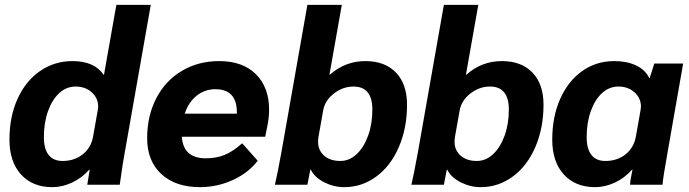

<svg xmlns="http://www.w3.org/2000/svg" viewBox="-20 -762 2842 792"><path d="M19 -186Q19 -280 52 -353.5Q85 -427 144.5 -468.5Q204 -510 279 -510Q369 -510 407 -454H409L460 -742H602L495 -135L486 -83Q475 -10 474 0H340L350 -62H348Q318 -28 277.5 -9Q237 10 196 10Q114 10 66.5 -42.5Q19 -95 19 -186ZM364 -199 383 -306Q385 -318 385 -322Q385 -357 358.5 -381Q332 -405 292 -405Q254 -405 224.5 -378Q195 -351 178 -303.5Q161 -256 161 -196Q161 -148 180.5 -123Q200 -98 238 -98Q287 -98 321.5 -125.5Q356 -153 364 -199Z M1090 -310Q1090 -277 1083 -243L1074 -198H730Q736 -109 829 -109Q872 -109 906.5 -123Q941 -137 979 -171L1043 -99Q1005 -49 940.5 -19.5Q876 10 805 10Q704 10 645.5 -44Q587 -98 587 -192Q587 -284 624.5 -356.5Q662 -429 730 -469.5Q798 -510 884 -510Q981 -510 1035.5 -456Q1090 -402 1090 -310ZM957 -299Q957 -394 868 -394Q825 -394 791.5 -367.5Q758 -341 742 -293H957Z M1262 -62H1260Q1249 -4 1248 0H1114Q1124 -42 1141 -135L1248 -742H1390L1339 -454H1341Q1404 -510 1487 -510Q1568 -510 1613.5 -462.5Q1659 -415 1659 -330Q1659 -234 1625.5 -156Q1592 -78 1532.5 -34Q1473 10 1400 10Q1357 10 1317.5 -10Q1278 -30 1262 -62ZM1516 -310Q1516 -405 1438 -405Q1394 -405 1357 -376Q1320 -347 1313 -306L1294 -199Q1292 -185 1292 -178Q1292 -142 1317 -120Q1342 -98 1384 -98Q1421 -98 1451 -126Q1481 -154 1498.5 -202.5Q1516 -251 1516 -310Z M1825 -62H1823Q1812 -4 1811 0H1677Q1687 -42 1704 -135L1811 -742H1953L1902 -454H1904Q1967 -510 2050 -510Q2131 -510 2176.5 -462.5Q2222 -415 2222 -330Q2222 -234 2188.5 -156Q2155 -78 2095.5 -34Q2036 10 1963 10Q1920 10 1880.5 -10Q1841 -30 1825 -62ZM2079 -310Q2079 -405 2001 -405Q1957 -405 1920 -376Q1883 -347 1876 -306L1857 -199Q1855 -185 1855 -178Q1855 -142 1880 -120Q1905 -98 1947 -98Q1984 -98 2014 -126Q2044 -154 2061.5 -202.5Q2079 -251 2079 -310Z M2258 -186Q2258 -280 2290.5 -353.5Q2323 -427 2381 -468.5Q2439 -510 2514 -510Q2566 -510 2604 -492Q2642 -474 2658 -440H2660L2679 -500H2798L2734 -135Q2714 -24 2713 0H2579Q2580 -21 2589 -62H2587Q2557 -28 2516.5 -9Q2476 10 2435 10Q2353 10 2305.5 -42.5Q2258 -95 2258 -186ZM2603 -199 2622 -306Q2624 -318 2624 -322Q2624 -357 2597.5 -381Q2571 -405 2531 -405Q2493 -405 2463.5 -378Q2434 -351 2417 -303.5Q2400 -256 2400 -196Q2400 -148 2419.5 -123Q2439 -98 2477 -98Q2526 -98 2560.5 -125.5Q2595 -153 2603 -199Z"/></svg>

Font: Sarabun ExtraBold
Style: Italic
Weight: 800
Italic angle: -10°
Designer: Suppakit Chalermlarp | Katatrad Co.,Ltd.
Foundry: Cadson Demak Co.,Ltd.
Version: Version 1.000; ttfautohint (v1.6)